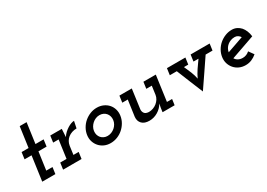

<svg xmlns="http://www.w3.org/2000/svg" viewBox="-2 -1298 2783 2001"><g transform="rotate(-30 1390.0 -298.0)"><path d="M205 -619H288L254 -375H352L341 -294H243L213 -79H288L277 0H119L160 -294H76L87 -375H171Z M381 -79H457L487 -296H421L432 -375H571L570 -366Q568 -342 567.5 -322.5Q567 -303 565 -279Q580 -304 601.5 -323.5Q623 -343 645 -356.5Q667 -370 687.5 -377Q708 -384 723 -384L706 -302Q676 -302 649.5 -293Q623 -284 603 -268Q583 -252 570.5 -230Q558 -208 554 -182L540 -79H603L592 0H370Z M767 -188Q773 -228 793.5 -264Q814 -300 845 -326.5Q876 -353 914.5 -368.5Q953 -384 995 -384Q1037 -384 1071.5 -368.5Q1106 -353 1129.5 -326.5Q1153 -300 1163.5 -264Q1174 -228 1168 -188Q1162 -147 1141.5 -111.5Q1121 -76 1090.5 -49Q1060 -22 1021 -6.5Q982 9 940 9Q898 9 864 -6.5Q830 -22 806.5 -49Q783 -76 772 -111.5Q761 -147 767 -188ZM850 -187Q847 -163 853 -142Q859 -121 872.5 -105.5Q886 -90 905.5 -81Q925 -72 949 -72Q973 -72 995.5 -81Q1018 -90 1036 -105.5Q1054 -121 1066 -142Q1078 -163 1081 -187Q1084 -211 1078 -232Q1072 -253 1058.5 -269Q1045 -285 1025 -294Q1005 -303 981 -303Q957 -303 935 -294Q913 -285 895 -269Q877 -253 865 -232Q853 -211 850 -187Z M1567 0 1574 -51 1583 -96Q1556 -48 1508 -19.5Q1460 9 1406 9Q1347 9 1317 -22Q1287 -53 1292 -103L1319 -296H1253L1264 -375H1413L1381 -141Q1379 -114 1393.5 -94.5Q1408 -75 1446 -73Q1472 -73 1497 -82Q1522 -91 1542 -107Q1562 -123 1576 -145Q1590 -167 1594 -193L1608 -296H1542L1553 -375H1702L1660 -70H1722L1712 0Z M1836 -375H2058L2047 -296H1995Q2015 -252 2033 -208Q2051 -164 2059 -120Q2079 -164 2108.5 -208Q2138 -252 2170 -296H2110L2121 -375H2350L2339 -296H2256Q2202 -215 2147.5 -136Q2093 -57 2039 23Q2006 -57 1973.5 -136.5Q1941 -216 1909 -296H1825Z M2772 -218 2630 -168Q2559 -143 2487 -118Q2499 -97 2522 -84.5Q2545 -72 2576 -72Q2599 -72 2619.5 -80.5Q2640 -89 2656 -104Q2667 -89 2677.5 -74Q2688 -59 2699 -44Q2670 -19 2636.5 -5Q2603 9 2565 9Q2523 9 2489 -6.5Q2455 -22 2431.5 -49Q2408 -76 2397 -111.5Q2386 -147 2392 -188Q2398 -228 2418.5 -264Q2439 -300 2470 -326.5Q2501 -353 2539.5 -368.5Q2578 -384 2620 -384Q2651 -384 2677.5 -371.5Q2704 -359 2724 -337Q2743 -315 2755.5 -284.5Q2768 -254 2772 -218ZM2608 -303Q2582 -303 2559.5 -294.5Q2537 -286 2520 -272Q2503 -258 2491.5 -238.5Q2480 -219 2476 -196Q2526 -213 2575 -230.5Q2624 -248 2673 -265Q2662 -282 2645.5 -292.5Q2629 -303 2608 -303Z"/></g></svg>

Font: Josefin Slab
Style: Bold Italic
Weight: 700
Italic angle: -12°
Designer: Santiago Orozco
Foundry: Typemade
Version: Version 2.000